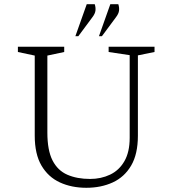

<svg xmlns="http://www.w3.org/2000/svg" viewBox="-20 -882 819 912"><path d="M390 10Q320 10 264.5 -15.5Q209 -41 177 -95.5Q145 -150 145 -238V-618L65 -635V-660H285V-635L205 -618V-252Q205 -168 229.5 -120Q254 -72 300 -52Q346 -32 408 -32Q460 -32 503 -52.5Q546 -73 571 -116.5Q596 -160 596 -227V-620L496 -635V-660H714V-635L635 -619V-238Q635 -150 603 -95.5Q571 -41 515.5 -15.5Q460 10 390 10ZM338 -710 392 -862H430Q435 -847 433.5 -832Q432 -817 418 -799L352 -710ZM450 -710 504 -862H542Q547 -847 545.5 -832Q544 -817 530 -799L464 -710Z"/></svg>

Font: Spectral SC ExtraLight
Style: Regular
Weight: 275
Designer: Jean-Baptiste Levee
Foundry: Production Type
Version: Version 2.001